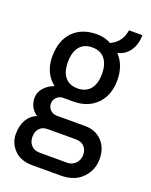

<svg xmlns="http://www.w3.org/2000/svg" viewBox="-147 -686 746 946"><g transform="rotate(20 226.0 -213.0)"><path d="M432.2 -606.9Q432.2 -559.1 409.4 -525.6Q386.6 -492.2 346.2 -482.2Q392.3 -433.5 392.3 -355.8Q392.3 -278 347.3 -231.1Q302.3 -184.2 225.9 -183.3H170.7Q151.2 -183.3 137.5 -169.4Q123.8 -155.5 123.8 -136.2Q123.8 -116.9 137.7 -103.4Q151.6 -89.9 170.7 -89.9H320.2Q375.3 -89.9 409.2 -54.3Q443.1 -18.7 443.1 39.3Q443.1 97.3 402.7 139Q362.3 180.7 290.2 180.7H141.6Q79.9 180.7 46.3 145.5Q12.6 110.3 12.6 64.1Q12.6 17.8 30.8 -12.4Q49.1 -42.6 80.8 -55.2Q61.3 -67.8 49.7 -88.6Q38.2 -109.5 38.2 -136.6Q38.2 -163.8 58 -187.2Q77.8 -210.7 111.2 -223.3Q50.8 -271.5 50.8 -356Q50.8 -440.5 96.4 -487.6Q142.1 -534.8 221.5 -534.8Q262.4 -534.8 296.3 -516.1Q328.8 -533 343.4 -555.6Q357.9 -578.2 362.3 -606.9ZM310.6 -359Q310.6 -410.5 287.6 -438.3Q264.6 -466.1 221.5 -466.1Q178.5 -466.1 155.5 -437.7Q132.5 -409.2 132.5 -357.7Q132.5 -306.3 155.3 -278.7Q178.1 -251.1 221.1 -251.1Q264.1 -251.1 287.4 -279.3Q310.6 -307.6 310.6 -359ZM154.6 -12.6Q124.7 -12.6 109.5 4.3Q94.3 21.3 94.3 48.2Q94.3 75.2 110.1 92.7Q126 110.3 154.6 110.3H298.9Q324.5 110.3 342.3 92.1Q360.1 73.8 360.1 47.6Q360.1 21.3 344.5 4.3Q328.8 -12.6 298.9 -12.6Z"/></g></svg>

Font: Puralecka Narrow
Style: Regular
Weight: 400
Designer: Hector Gatti, Marcela Romero, Pablo Cosgaya and Nicolas Silva
Version: Version 1.004;PS 001.004;hotconv 1.0.70;makeotf.lib2.5.58329